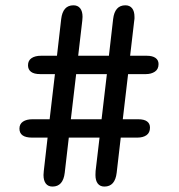

<svg xmlns="http://www.w3.org/2000/svg" viewBox="-20 -686 659 706"><path d="M250 -666.5Q266 -666.5 274.8 -655.5Q283.5 -644.5 283.5 -624Q283.5 -616.5 282.5 -609.5L267.5 -481H380.5L396 -616Q402 -666.5 441 -666.5Q457 -666.5 465.8 -655.5Q474.5 -644.5 474.5 -624Q474.5 -621 474.5 -617.2Q474.5 -613.5 473.5 -609.5L458.5 -481H519.5Q540.5 -481 551.8 -473Q563 -465 563 -450.5Q563 -431.5 549.5 -422.5Q536 -413.5 516.5 -413.5H451L431.5 -247.5H488Q510 -247.5 520.8 -239.5Q531.5 -231.5 531.5 -217Q531.5 -198 518.8 -189Q506 -180 485 -180H424L409 -50.5Q403 0 364 0Q348 0 339.5 -11Q331 -22 331 -42.5Q331 -50 331.5 -57L346 -180H233L218 -50.5Q212 0 173 0Q157 0 148.5 -11Q140 -22 140 -42.5Q140 -50 141 -57L155 -180H98Q51.5 -180 51.5 -213Q51.5 -230 64.5 -238.8Q77.5 -247.5 99.5 -247.5H162.5L182 -413.5H128Q105 -413.5 94 -422Q83 -430.5 83 -446Q83 -463.5 96 -472.2Q109 -481 131 -481H189.5L205 -616Q211 -666.5 250 -666.5ZM240.5 -247.5H353.5L373 -413.5H260Z"/></svg>

Font: Sono Monospace
Style: Regular
Weight: 400
Designer: Tyler Finck
Foundry: Tyler Finck
Version: Version 2.112